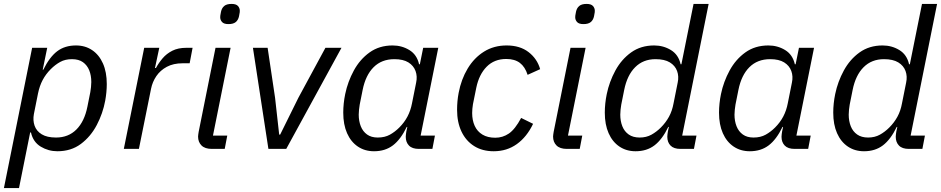

<svg xmlns="http://www.w3.org/2000/svg" viewBox="-24 -760 4805 980"><path d="M-4 200 140 -516H217L194 -404H197Q229 -469 268 -498.5Q307 -528 364 -528Q411 -528 446.5 -504Q482 -480 501.5 -436Q521 -392 521 -331Q521 -311 519 -289.5Q517 -268 513 -246Q501 -181 470 -122Q439 -63 389 -25.5Q339 12 269 12Q223 12 184 -11.5Q145 -35 134 -84H130L73 200ZM262 -58Q325 -58 366 -99Q407 -140 422 -215L437 -290Q439 -303 440.5 -315.5Q442 -328 442 -341Q442 -375 431.5 -401Q421 -427 399.5 -442.5Q378 -458 343 -458Q309 -458 283.5 -444Q258 -430 235 -407Q210 -382 194 -352Q178 -322 170 -283L149 -178Q143 -146 152.5 -118.5Q162 -91 189 -74.5Q216 -58 262 -58Z M685 0H608L712 -516H789L767 -413H772Q786 -439 806 -462.5Q826 -486 855.5 -501Q885 -516 927 -516H959L944 -437H908Q861 -437 827.5 -419Q794 -401 774 -371.5Q754 -342 747 -307Z M1142 -637Q1119 -637 1109.5 -647.5Q1100 -658 1100 -672Q1100 -675 1100.5 -680.5Q1101 -686 1104 -700Q1108 -719 1120.5 -729.5Q1133 -740 1158 -740Q1181 -740 1190.5 -729.5Q1200 -719 1200 -705Q1200 -702 1199.5 -696.5Q1199 -691 1196 -677Q1192 -658 1179.5 -647.5Q1167 -637 1142 -637ZM1123 0H1057Q1022 0 1004.5 -17.5Q987 -35 987 -63Q987 -68 988 -74Q989 -80 990 -87L1076 -516H1153L1063 -68H1136Z M1437 0H1346L1267 -516H1342L1380 -261L1401 -73H1406L1499 -261L1637 -516H1719Z M2183 0H2114Q2080 0 2063.5 -17Q2047 -34 2047 -62Q2047 -68 2048 -75Q2049 -82 2050 -89L2055 -112H2052Q2021 -48 1981.5 -18Q1942 12 1885 12Q1838 12 1802.5 -12Q1767 -36 1747.5 -80Q1728 -124 1728 -185Q1728 -208 1730.5 -232Q1733 -256 1738 -280Q1751 -343 1782 -400Q1813 -457 1862.5 -492.5Q1912 -528 1980 -528Q2027 -528 2065.5 -504.5Q2104 -481 2115 -432H2119L2136 -516H2213L2123 -68H2196ZM1904 -58Q1940 -58 1966 -72.5Q1992 -87 2014 -109Q2040 -135 2056 -165.5Q2072 -196 2079 -233L2100 -338Q2107 -370 2097 -397.5Q2087 -425 2060.5 -441.5Q2034 -458 1989 -458Q1924 -458 1883 -417Q1842 -376 1827 -301L1812 -226Q1810 -213 1808.5 -200Q1807 -187 1807 -175Q1807 -142 1817.5 -115.5Q1828 -89 1849.5 -73.5Q1871 -58 1904 -58Z M2496 12Q2438 12 2396 -14.5Q2354 -41 2331.5 -88.5Q2309 -136 2309 -199Q2309 -222 2311 -243.5Q2313 -265 2317 -286Q2330 -355 2363 -410Q2396 -465 2446.5 -496.5Q2497 -528 2562 -528Q2630 -528 2674 -494Q2718 -460 2733 -407L2669 -378Q2656 -419 2629.5 -439Q2603 -459 2560 -459Q2499 -459 2460 -419.5Q2421 -380 2407 -312L2390 -228Q2388 -217 2387 -204.5Q2386 -192 2386 -183Q2386 -146 2399 -117.5Q2412 -89 2438.5 -73Q2465 -57 2504 -57Q2542 -57 2573.5 -78.5Q2605 -100 2636 -158L2697 -128Q2665 -61 2614 -24.5Q2563 12 2496 12Z M2954 -637Q2931 -637 2921.5 -647.5Q2912 -658 2912 -672Q2912 -675 2912.5 -680.5Q2913 -686 2916 -700Q2920 -719 2932.5 -729.5Q2945 -740 2970 -740Q2993 -740 3002.5 -729.5Q3012 -719 3012 -705Q3012 -702 3011.5 -696.5Q3011 -691 3008 -677Q3004 -658 2991.5 -647.5Q2979 -637 2954 -637ZM2935 0H2869Q2834 0 2816.5 -17.5Q2799 -35 2799 -63Q2799 -68 2800 -74Q2801 -80 2802 -87L2888 -516H2965L2875 -68H2948Z M3518 0H3449Q3415 0 3398.5 -17Q3382 -34 3382 -62Q3382 -68 3383 -75Q3384 -82 3385 -89L3390 -112H3387Q3356 -48 3316.5 -18Q3277 12 3220 12Q3173 12 3137.5 -12Q3102 -36 3082.5 -80Q3063 -124 3063 -185Q3063 -208 3065.5 -232Q3068 -256 3073 -280Q3086 -343 3117 -400Q3148 -457 3197.5 -492.5Q3247 -528 3315 -528Q3362 -528 3400.5 -504.5Q3439 -481 3450 -432H3454L3516 -740H3593L3458 -68H3531ZM3241 -58Q3275 -58 3301 -72.5Q3327 -87 3349 -109Q3374 -134 3390.5 -164Q3407 -194 3414 -233L3435 -338Q3442 -370 3432 -397.5Q3422 -425 3395 -441.5Q3368 -458 3322 -458Q3259 -458 3218 -417Q3177 -376 3162 -301L3147 -226Q3145 -213 3143.5 -200.5Q3142 -188 3142 -175Q3142 -142 3152.5 -115.5Q3163 -89 3185 -73.5Q3207 -58 3241 -58Z M4101 0H4032Q3998 0 3981.5 -17Q3965 -34 3965 -62Q3965 -68 3966 -75Q3967 -82 3968 -89L3973 -112H3970Q3939 -48 3899.5 -18Q3860 12 3803 12Q3756 12 3720.5 -12Q3685 -36 3665.5 -80Q3646 -124 3646 -185Q3646 -208 3648.5 -232Q3651 -256 3656 -280Q3669 -343 3700 -400Q3731 -457 3780.5 -492.5Q3830 -528 3898 -528Q3945 -528 3983.5 -504.5Q4022 -481 4033 -432H4037L4054 -516H4131L4041 -68H4114ZM3822 -58Q3858 -58 3884 -72.5Q3910 -87 3932 -109Q3958 -135 3974 -165.5Q3990 -196 3997 -233L4018 -338Q4025 -370 4015 -397.5Q4005 -425 3978.5 -441.5Q3952 -458 3907 -458Q3842 -458 3801 -417Q3760 -376 3745 -301L3730 -226Q3728 -213 3726.5 -200Q3725 -187 3725 -175Q3725 -142 3735.5 -115.5Q3746 -89 3767.5 -73.5Q3789 -58 3822 -58Z M4684 0H4615Q4581 0 4564.5 -17Q4548 -34 4548 -62Q4548 -68 4549 -75Q4550 -82 4551 -89L4556 -112H4553Q4522 -48 4482.5 -18Q4443 12 4386 12Q4339 12 4303.5 -12Q4268 -36 4248.5 -80Q4229 -124 4229 -185Q4229 -208 4231.5 -232Q4234 -256 4239 -280Q4252 -343 4283 -400Q4314 -457 4363.5 -492.5Q4413 -528 4481 -528Q4528 -528 4566.5 -504.5Q4605 -481 4616 -432H4620L4682 -740H4759L4624 -68H4697ZM4407 -58Q4441 -58 4467 -72.5Q4493 -87 4515 -109Q4540 -134 4556.5 -164Q4573 -194 4580 -233L4601 -338Q4608 -370 4598 -397.5Q4588 -425 4561 -441.5Q4534 -458 4488 -458Q4425 -458 4384 -417Q4343 -376 4328 -301L4313 -226Q4311 -213 4309.5 -200.5Q4308 -188 4308 -175Q4308 -142 4318.5 -115.5Q4329 -89 4351 -73.5Q4373 -58 4407 -58Z"/></svg>

Font: IBM Plex Sans Var
Style: Italic
Weight: 400
Italic angle: -11.31°
Designer: Mike Abbink, Paul van der Laan, Pieter van Rosmalen
Foundry: Bold Monday
Version: Version 1.001